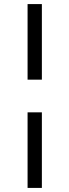

<svg xmlns="http://www.w3.org/2000/svg" viewBox="-20 -720 340 940"><path d="M115 -170H185V200H115ZM115 -700H185V-330H115Z"/></svg>

Font: PT Root UI Web
Style: Regular
Weight: 400
Designer: Vitaly Kuzmin
Foundry: ParaType Ltd.
Version: Version 1.000W